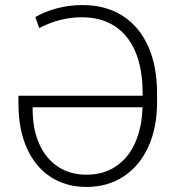

<svg xmlns="http://www.w3.org/2000/svg" viewBox="-20 -737 700 767"><path d="M53.7 -322.3V-354.5H549.8V-365.2Q549.8 -460.9 521.5 -528.8Q493.2 -596.7 438.7 -632.3Q384.3 -668 306.6 -668Q263.7 -668 222.2 -657.7Q180.7 -647.5 136.7 -625L121.1 -668.9Q161.1 -691.9 209.7 -704.3Q258.3 -716.8 309.6 -716.8Q401.4 -716.8 468.5 -674.6Q535.6 -632.3 571.5 -553Q607.4 -473.6 607.4 -365.2V-327.1Q607.4 -227.5 572.8 -151.1Q538.1 -74.7 474.4 -32.5Q410.6 9.8 325.2 9.8Q243.7 9.8 182.1 -30.3Q120.6 -70.3 87.2 -145.5Q53.7 -220.7 53.7 -322.3ZM325.2 -39.1Q392.6 -39.1 442.1 -71.8Q491.7 -104.5 519.3 -165.3Q546.9 -226.1 549.3 -308.6H110.4V-300.8Q110.4 -220.7 137 -161.6Q163.6 -102.5 212.2 -70.8Q260.7 -39.1 325.2 -39.1Z"/></svg>

Font: Pretendard JP ExtraLight
Style: Regular
Weight: 200
Designer: Base glyphs from Inter by Rasmus Andersson; Hangeul glyphs from Noto Sans CJK(Source Han Sans) by Jang Soo-young and Kan
Foundry: Kil Hyung-jin
Version: Version 1.309